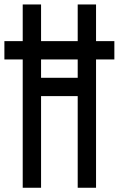

<svg xmlns="http://www.w3.org/2000/svg" viewBox="-20 -937 623 873"><path d="M83.3 -916.7H166.7V-750H333.3V-916.7H416.7V-750H500V-666.7H416.7V-83.3H333.3V-500H166.7V-83.3H83.3V-666.7H0V-750H83.3ZM166.7 -583.3H333.3V-666.7H166.7Z"/></svg>

Font: Galmuri11 Condensed
Style: Regular
Weight: 400
Width: 3
Designer: Lee Minseo (quiple)
Version: Version 2.399;hotconv 1.1.1;makeotfexe 2.6.0 DEVELOPMENT